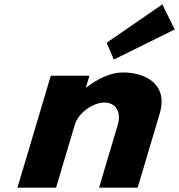

<svg xmlns="http://www.w3.org/2000/svg" viewBox="-20 -860 821 880"><path d="M468.7 -664 501.8 -587 780.9 -725 724.1 -840ZM237 0H60L212.8 -513H389.8L373.7 -459H375.7C427.6 -499 487.2 -528 543.2 -528C637.2 -528 754.2 -481 711.6 -338L611 0H434L520.4 -290C535.5 -341 515.1 -390 458.1 -390C405.1 -390 338.5 -341 323.4 -290Z"/></svg>

Font: Hussar
Style: BdOblThree
Weight: 700
Foundry: Cannot Into Space Fonts
Version: Version 2.00